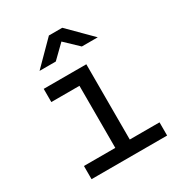

<svg xmlns="http://www.w3.org/2000/svg" viewBox="-183 -910 967 1034"><g transform="rotate(-30 300.0 -392.5)"><path d="M85 0V-82H280V-468H105V-550H370V-82H555V0ZM134 -645 273 -785H356L496 -645H397L315 -723L235 -645Z"/></g></svg>

Font: NKDuy Mono
Style: Regular
Weight: 400
Monospace: yes
Designer: NKDuy
Foundry: NKDuy
Version: Version 2.251; ttfautohint (v1.8.4.7-5d5b)